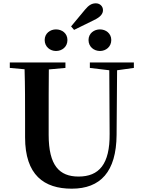

<svg xmlns="http://www.w3.org/2000/svg" viewBox="-20 -1117 858 1156"><path d="M317 -810C354 -810 386 -835 386 -876C386 -916 354 -940 317 -940C282 -940 249 -916 249 -876C249 -835 282 -810 317 -810ZM426 -937 544 -995C587 -1015 600 -1035 600 -1056C600 -1079 582 -1097 557 -1097C534 -1097 515 -1087 492 -1059L408 -958ZM582 -810C617 -810 650 -835 650 -876C650 -916 617 -940 582 -940C546 -940 513 -916 513 -876C513 -835 546 -810 582 -810ZM521 -708 638 -694 640 -312C642 -128 576 -54 453 -54C337 -54 273 -121 273 -305V-401C273 -501 273 -600 274 -699L374 -708V-741H39V-708L128 -700C131 -600 131 -500 131 -401V-290C131 -63 245 19 412 19C585 19 680 -83 682 -304L685 -694L786 -708V-741H521Z"/></svg>

Font: Noto Serif KR
Style: Bold
Weight: 700
Designer: Ryoko NISHIZUKA 西塚涼子 (kana & ideographs); Frank Grießhammer (Latin, Greek & Cyrillic); Wenlong ZHANG 张文龙 (bopomofo); San
Foundry: Adobe
Version: Version 2.001;hotconv 1.1.0;makeotfexe 2.6.0